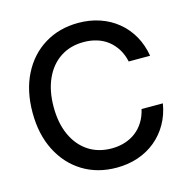

<svg xmlns="http://www.w3.org/2000/svg" viewBox="-109 -845 944 961"><g transform="rotate(-15 363.0 -364.0)"><path d="M379.9 11.2Q280.8 11.2 204.8 -35.4Q128.9 -82 85.9 -166.5Q43 -251 43 -363.3Q43 -476.6 85.7 -561Q128.4 -645.5 204.6 -692.1Q280.8 -738.8 379.9 -738.8Q439 -738.8 490.2 -721.4Q541.5 -704.1 582 -670.9Q622.6 -637.7 648.9 -591.3Q675.3 -544.9 685.1 -486.8H574.2Q566.4 -523.4 548.8 -551.8Q531.2 -580.1 506.1 -599.9Q481 -619.6 449 -629.4Q417 -639.2 380.9 -639.2Q311 -639.2 259.8 -605.2Q208.5 -571.3 180.4 -509.3Q152.3 -447.3 152.3 -363.3Q152.3 -279.8 180.4 -218Q208.5 -156.2 259.8 -122.3Q311 -88.4 380.9 -88.4Q417 -88.4 448.7 -98.4Q480.5 -108.4 505.9 -127.7Q531.2 -147 548.8 -175.3Q566.4 -203.6 574.7 -240.2H685.1Q675.8 -183.1 649.4 -136.7Q623 -90.3 582.8 -57.1Q542.5 -23.9 491 -6.3Q439.5 11.2 379.9 11.2Z"/></g></svg>

Font: Inter 28pt Medium
Style: Regular
Weight: 500
Designer: Rasmus Andersson
Foundry: rsms
Version: Version 4.001;git-66647c0bb